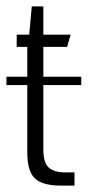

<svg xmlns="http://www.w3.org/2000/svg" viewBox="-25 -578 273 598"><path d="M164 0Q107 0 83.5 -22.5Q60 -45 60 -102V-432H27V-470H66L74 -558H110V-470H195L184 -432H110V-113Q110 -70 127.5 -55.5Q145 -41 178 -41H207V0ZM-5 -313V-339H228V-313Z"/></svg>

Font: Smooch Sans
Style: Regular
Weight: 400
Designer: Robert E. Leuschke
Foundry: Robert E. Leuschke
Version: Version 1.010; ttfautohint (v1.8.3)